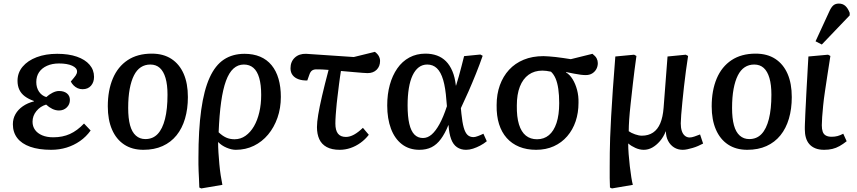

<svg xmlns="http://www.w3.org/2000/svg" viewBox="-20 -824 4795 1074"><path d="M266 14Q197 14 149 -3Q101 -20 76.5 -52Q52 -84 52 -129Q52 -160 66.5 -185.5Q81 -211 107.5 -229.5Q134 -248 170 -257V-259Q139 -270 118.5 -285.5Q98 -301 88 -322.5Q78 -344 78 -372Q78 -417 106.5 -451Q135 -485 185 -504Q235 -523 300 -523Q364 -523 410 -507Q456 -491 481 -462Q506 -433 506 -394Q506 -364 489 -344.5Q472 -325 442 -325Q427 -325 414.5 -330.5Q402 -336 392 -346Q382 -356 376 -368Q396 -391 403.5 -402Q411 -413 411 -424Q411 -444 383.5 -456.5Q356 -469 310 -469Q272 -469 243 -456Q214 -443 198.5 -420Q183 -397 183 -365Q183 -334 198 -311.5Q213 -289 239 -281Q254 -295 273.5 -305Q293 -315 310 -315Q338 -315 354.5 -301.5Q371 -288 371 -265Q371 -240 353.5 -223Q336 -206 310 -206Q291 -206 272.5 -215Q254 -224 238 -239Q205 -229 183.5 -202.5Q162 -176 162 -143Q162 -117 176 -97.5Q190 -78 216 -67Q242 -56 278 -56Q330 -56 371 -74.5Q412 -93 450 -133L487 -94Q462 -59 427.5 -35Q393 -11 352.5 1.5Q312 14 266 14Z M782 14Q719 14 674.5 -15.5Q630 -45 606.5 -99.5Q583 -154 583 -229Q583 -318 611 -384.5Q639 -451 694 -487.5Q749 -524 829 -524Q894 -524 939 -494.5Q984 -465 1007.5 -411Q1031 -357 1031 -281Q1031 -215 1015 -160.5Q999 -106 967.5 -67Q936 -28 889.5 -7Q843 14 782 14ZM793 -46Q835 -46 862 -74.5Q889 -103 903 -158.5Q917 -214 917 -294Q917 -350 906 -387.5Q895 -425 874 -444Q853 -463 821 -463Q791 -463 768 -448Q745 -433 729.5 -402.5Q714 -372 705.5 -326.5Q697 -281 697 -220Q697 -162 707.5 -123.5Q718 -85 740 -65.5Q762 -46 793 -46Z M1106 230 1095 225Q1094 197 1093 174.5Q1092 152 1091 132.5Q1090 113 1090 95.5Q1090 78 1090 59Q1090 -98 1105.5 -209Q1121 -320 1152.5 -389.5Q1184 -459 1232.5 -491Q1281 -523 1348 -523Q1397 -523 1435 -507Q1473 -491 1499 -459.5Q1525 -428 1538 -383Q1551 -338 1551 -282Q1551 -219 1532 -165Q1513 -111 1479.5 -71Q1446 -31 1400 -8.5Q1354 14 1299 14Q1275 14 1247 2Q1219 -10 1201 -29H1200Q1200 -2 1202 29.5Q1204 61 1207 94Q1210 127 1214.5 156.5Q1219 186 1224 210ZM1292 -45Q1326 -45 1353.5 -64.5Q1381 -84 1400.5 -117.5Q1420 -151 1430.5 -196Q1441 -241 1441 -293Q1441 -350 1430 -388Q1419 -426 1397.5 -444.5Q1376 -463 1344 -463Q1311 -463 1286 -440.5Q1261 -418 1244 -371.5Q1227 -325 1217 -253.5Q1207 -182 1203 -84Q1224 -64 1245 -54.5Q1266 -45 1292 -45Z M1880 14Q1836 14 1807.5 -1.5Q1779 -17 1766 -45.5Q1753 -74 1753 -113Q1753 -140 1760 -182.5Q1767 -225 1781.5 -287.5Q1796 -350 1818 -433Q1799 -435 1781 -435.5Q1763 -436 1749 -436Q1735 -436 1725.5 -429.5Q1716 -423 1710 -405L1699 -374Q1672 -373 1650.5 -380.5Q1629 -388 1617 -403.5Q1605 -419 1605 -442Q1605 -479 1629 -501.5Q1653 -524 1692 -523L1959 -505L2077 -534Q2092 -523 2099 -510Q2106 -497 2106 -483Q2106 -453 2087 -434Q2068 -415 2036 -415Q2027 -415 2009 -416.5Q1991 -418 1961 -420.5Q1931 -423 1887 -427Q1884 -409 1881.5 -390.5Q1879 -372 1876.5 -353.5Q1874 -335 1872 -316.5Q1870 -298 1867.5 -280Q1865 -262 1863.5 -245Q1862 -228 1860.5 -211.5Q1859 -195 1858 -181Q1857 -167 1856.5 -155Q1856 -143 1856 -133Q1856 -95 1870.5 -76.5Q1885 -58 1915 -58Q1937 -58 1960.5 -71Q1984 -84 2010 -109L2043 -70Q2023 -44 1996.5 -25Q1970 -6 1940.5 4Q1911 14 1880 14Z M2326 14Q2269 14 2228.5 -17Q2188 -48 2167 -104Q2146 -160 2146 -234Q2146 -297 2160.5 -349.5Q2175 -402 2202.5 -441.5Q2230 -481 2270 -502.5Q2310 -524 2360 -524Q2395 -524 2424 -513.5Q2453 -503 2474.5 -481.5Q2496 -460 2510.5 -426Q2525 -392 2530 -345H2531Q2539 -370 2546.5 -397Q2554 -424 2561.5 -453Q2569 -482 2576 -510L2667 -519L2680 -512Q2663 -463 2642.5 -412Q2622 -361 2600.5 -312Q2579 -263 2558 -219L2561 -188Q2566 -139 2574 -110.5Q2582 -82 2595 -69.5Q2608 -57 2629 -57Q2638 -57 2654 -63Q2670 -69 2684 -76L2703 -34Q2686 -20 2666 -9.5Q2646 1 2626 7.5Q2606 14 2587 14Q2558 14 2536.5 -0.5Q2515 -15 2503.5 -46Q2492 -77 2489 -124H2488Q2469 -77 2446 -46Q2423 -15 2394 -0.5Q2365 14 2326 14ZM2346 -52Q2372 -52 2394.5 -71.5Q2417 -91 2438.5 -130Q2460 -169 2480 -230L2477 -263Q2472 -333 2459 -377Q2446 -421 2424 -442Q2402 -463 2370 -463Q2343 -463 2322.5 -447.5Q2302 -432 2288 -402.5Q2274 -373 2267 -330.5Q2260 -288 2260 -235Q2260 -172 2269.5 -131.5Q2279 -91 2298 -71.5Q2317 -52 2346 -52Z M2979 14Q2926 14 2884.5 -3Q2843 -20 2814.5 -52Q2786 -84 2771.5 -130Q2757 -176 2758 -236Q2758 -297 2776 -347Q2794 -397 2827.5 -433.5Q2861 -470 2909.5 -490Q2958 -510 3020 -510Q3033 -510 3050.5 -508.5Q3068 -507 3088.5 -505Q3109 -503 3130.5 -499.5Q3152 -496 3173 -493L3294 -523Q3311 -510 3317.5 -497.5Q3324 -485 3324 -471Q3324 -453 3316 -438Q3308 -423 3293 -413.5Q3278 -404 3256 -404Q3244 -404 3228 -406Q3212 -408 3191.5 -412Q3171 -416 3146 -421V-419Q3167 -407 3183 -381Q3199 -355 3208 -321Q3217 -287 3216 -249Q3216 -193 3200 -145.5Q3184 -98 3153 -62Q3122 -26 3078 -6Q3034 14 2979 14ZM2984 -45Q3023 -45 3050.5 -68Q3078 -91 3093 -136Q3108 -181 3108 -247Q3108 -292 3103 -326.5Q3098 -361 3088 -384.5Q3078 -408 3062 -423Q3049 -426 3036.5 -427.5Q3024 -429 3014 -429Q2969 -429 2937 -406Q2905 -383 2888 -339.5Q2871 -296 2871 -234Q2870 -170 2883 -128Q2896 -86 2921.5 -65.5Q2947 -45 2984 -45Z M3403 230 3392 225Q3391 199 3390.5 172.5Q3390 146 3390.5 111.5Q3391 77 3391 30Q3391 -4 3393 -54.5Q3395 -105 3398.5 -171.5Q3402 -238 3408 -322.5Q3414 -407 3422 -508L3527 -518L3540 -511Q3528 -425 3520.5 -358.5Q3513 -292 3507.5 -242Q3502 -192 3499.5 -155Q3497 -118 3497 -90Q3511 -80 3532.5 -72.5Q3554 -65 3570 -65Q3607 -65 3633 -82.5Q3659 -100 3673.5 -134.5Q3688 -169 3692 -221L3714 -508L3816 -518L3829 -511Q3823 -473 3817 -428.5Q3811 -384 3806 -339Q3801 -294 3797 -253.5Q3793 -213 3790.5 -181.5Q3788 -150 3788 -134Q3788 -110 3793.5 -92.5Q3799 -75 3810.5 -65Q3822 -55 3838 -55Q3849 -55 3865 -60.5Q3881 -66 3896 -72L3913 -21Q3900 -14 3885 -7.5Q3870 -1 3854.5 3.5Q3839 8 3825 11Q3811 14 3799 14Q3772 14 3751 1Q3730 -12 3717.5 -35.5Q3705 -59 3705 -89H3704Q3691 -57 3671 -34Q3651 -11 3628.5 1.5Q3606 14 3581 14Q3558 14 3534.5 3.5Q3511 -7 3495 -21H3494Q3494 5 3496.5 38Q3499 71 3503 105.5Q3507 140 3511.5 168Q3516 196 3520 210Z M4160 14Q4097 14 4052.5 -15.5Q4008 -45 3984.5 -99.5Q3961 -154 3961 -229Q3961 -318 3989 -384.5Q4017 -451 4072 -487.5Q4127 -524 4207 -524Q4272 -524 4317 -494.5Q4362 -465 4385.5 -411Q4409 -357 4409 -281Q4409 -215 4393 -160.5Q4377 -106 4345.5 -67Q4314 -28 4267.5 -7Q4221 14 4160 14ZM4171 -46Q4213 -46 4240 -74.5Q4267 -103 4281 -158.5Q4295 -214 4295 -294Q4295 -350 4284 -387.5Q4273 -425 4252 -444Q4231 -463 4199 -463Q4169 -463 4146 -448Q4123 -433 4107.5 -402.5Q4092 -372 4083.5 -326.5Q4075 -281 4075 -220Q4075 -162 4085.5 -123.5Q4096 -85 4118 -65.5Q4140 -46 4171 -46Z M4590 14Q4561 14 4540.5 5.5Q4520 -3 4507 -18Q4494 -33 4488 -54Q4482 -75 4482 -100Q4482 -106 4482 -114Q4482 -122 4482.5 -132Q4483 -142 4483.5 -154.5Q4484 -167 4484.5 -181.5Q4485 -196 4486 -213.5Q4487 -231 4488 -251Q4489 -271 4490 -293Q4491 -315 4492.5 -339.5Q4494 -364 4495.5 -391Q4497 -418 4498.5 -447.5Q4500 -477 4502 -508L4612 -518L4625 -511Q4616 -455 4608.5 -405Q4601 -355 4594.5 -312Q4588 -269 4584.5 -233Q4581 -197 4579 -169.5Q4577 -142 4577 -123Q4577 -102 4582 -87.5Q4587 -73 4599.5 -66Q4612 -59 4632 -59Q4650 -59 4665 -63Q4680 -67 4697 -76L4716 -34Q4696 -18 4676.5 -7Q4657 4 4636 9Q4615 14 4590 14ZM4577 -575 4542 -593 4618 -758Q4629 -783 4641 -793.5Q4653 -804 4672 -804Q4694 -804 4708.5 -791Q4723 -778 4733 -752V-738Z"/></svg>

Font: Literata 18pt Medium
Style: Italic
Weight: 500
Italic angle: -2°
Designer: Latin by Veronika Burian and Jose Scaglione. Greek by Irene Vlachou. Cyrillic by Vera Evstafieva
Foundry: TypeTogether
Version: Version 3.103;gftools[0.9.29]